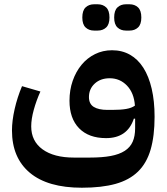

<svg xmlns="http://www.w3.org/2000/svg" viewBox="-20 -645 781 898"><path d="M363 233Q203 233 119.5 163Q36 93 36 -35Q36 -80 48.5 -135Q61 -190 83 -242L169 -217Q150 -175 138 -131.5Q126 -88 126 -54Q126 15 179 53.5Q232 92 326 92H400Q458 92 498 84.5Q538 77 563.5 60.5Q589 44 600.5 18Q612 -8 612 -45V-90H606Q576 1 476 1Q395 1 350 -45Q305 -91 305 -174Q305 -224 320 -267Q335 -310 361.5 -342Q388 -374 424.5 -392Q461 -410 504 -410Q551 -410 588 -389Q625 -368 650.5 -328Q676 -288 689.5 -230Q703 -172 703 -99Q703 -9 684.5 54.5Q666 118 625.5 157.5Q585 197 520.5 215Q456 233 363 233ZM504 -131Q545 -131 570.5 -135.5Q596 -140 611 -151Q607 -210 574 -244.5Q541 -279 493 -279Q450 -279 423 -254Q396 -229 396 -191Q396 -159 418.5 -145Q441 -131 483 -131ZM569 -502Q545 -502 529.5 -516.5Q514 -531 514 -563Q514 -596 529.5 -610.5Q545 -625 569 -625H586Q610 -625 625.5 -610.5Q641 -596 641 -563Q641 -531 625.5 -516.5Q610 -502 586 -502ZM420 -502Q396 -502 380.5 -516.5Q365 -531 365 -563Q365 -596 380.5 -610.5Q396 -625 420 -625H437Q461 -625 476.5 -610.5Q492 -596 492 -563Q492 -531 476.5 -516.5Q461 -502 437 -502Z"/></svg>

Font: IBM Plex Sans Arabic SmBld
Style: Regular
Weight: 600
Designer: Mike Abbink, Paul van der Laan, Pieter van Rosmalen, Wael Morcos, Khajak Apelian
Foundry: Bold Monday
Version: Version 1.005